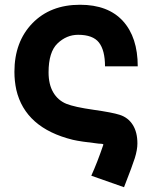

<svg xmlns="http://www.w3.org/2000/svg" viewBox="-20 -574 633 799"><path d="M417 -297.9Q417 -364.7 391.8 -397Q366.7 -429.2 305.2 -429.2Q256.8 -429.2 219.2 -393.1Q182.1 -357.4 182.1 -272.9Q182.1 -223.1 201.4 -189.9Q220.7 -156.7 255.9 -142.1Q290 -128.4 368.9 -117.2Q447.8 -106 478 -96.2Q513.2 -85 532.5 -54.4Q551.8 -23.9 551.8 22.9Q551.8 49.3 541 84Q532.7 111.3 496.1 205.1L359.9 157.2Q384.8 102.5 410.2 27.8Q410.2 23.9 392.1 23.9Q314 15.1 283.2 7.8Q85 -41 47.9 -200.2Q40 -236.8 40 -274.9Q40 -399.9 114.7 -477.1Q189.5 -554.2 313 -554.2Q429.7 -554.2 491.5 -486.6Q553.2 -418.9 553.2 -297.9Z"/></svg>

Font: Miedinger*
Style: Bold
Weight: 700
Version: Version 001.000